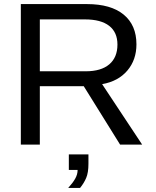

<svg xmlns="http://www.w3.org/2000/svg" viewBox="-20 -708 762 940"><path d="M568 0 390 -286H175V0H82V-688H406Q523 -688 585.5 -636.5Q648 -585 648 -491Q648 -415 603.5 -362.5Q559 -310 480 -296L676 0ZM555 -490Q555 -550 514.5 -581.5Q474 -613 396 -613H175V-359H400Q475 -359 515 -393Q555 -427 555 -490ZM413 94Q413 137 402 163Q391 189 372 212H314Q336 188 348 167Q360 146 360 124H317V48H413Z"/></svg>

Font: Libra Sans
Style: Regular
Weight: 400
Foundry: Context Ltd
Version: Version 1.000; ttfautohint (v1.3)